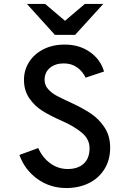

<svg xmlns="http://www.w3.org/2000/svg" viewBox="-20 -937 656 969"><path d="M78 -155 173 -190Q194 -142 233.5 -113Q273 -84 322 -84Q373 -84 402.5 -111Q432 -138 432 -189Q432 -234 394 -266.5Q356 -299 290 -328Q233 -353 194 -377.5Q155 -402 128 -441Q101 -480 101 -534Q101 -583 126.5 -623.5Q152 -664 198.5 -688Q245 -712 307 -712Q381 -712 434.5 -674Q488 -636 505 -576L412 -545Q398 -576 369.5 -596.5Q341 -617 302 -617Q259 -617 232 -594.5Q205 -572 205 -534Q205 -507 223 -487Q241 -467 266.5 -453.5Q292 -440 342 -417Q398 -391 438.5 -364Q479 -337 507.5 -294Q536 -251 536 -192Q536 -129 506.5 -82.5Q477 -36 427 -12Q377 12 315 12Q232 12 168 -34.5Q104 -81 78 -155ZM116 -917H208L308 -832L408 -917H501L359 -761H257Z"/></svg>

Font: Overpass Mono Light
Style: Bold
Weight: 600
Monospace: yes
Designer: Delve Withrington, Dave Bailey
Foundry: Delve Fonts
Version: Version 1.000;DELV;Overpass